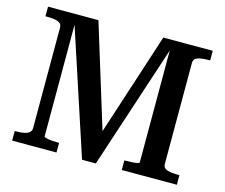

<svg xmlns="http://www.w3.org/2000/svg" viewBox="-100 -845 1152 983"><g transform="rotate(15 475.5 -354.0)"><path d="M39 0V-51H50Q72 -51 89 -54.5Q106 -58 116 -66.5Q126 -75 126 -90V-623Q126 -638 116 -645.5Q106 -653 89 -656Q72 -659 50 -659H39V-710H306L488 -119L464 -138L650 -710H912V-659H902Q869 -659 847 -652Q825 -645 825 -623V-87Q825 -65 847 -58Q869 -51 902 -51H912V0H620V-51H628Q646 -51 662 -52Q678 -53 688.5 -55.5Q699 -58 699 -61V-690L710 -688L483 2H410L183 -689L194 -688V-64Q194 -60 206 -57Q218 -54 235 -52.5Q252 -51 268 -51H274V0Z"/></g></svg>

Font: Roboto Serif 36pt Medium
Style: Regular
Weight: 500
Designer: Greg Gazdowicz
Foundry: Commercial Type
Version: Version 1.008